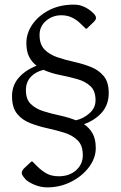

<svg xmlns="http://www.w3.org/2000/svg" viewBox="-20 -690 525 830"><path d="M184 120Q157 120 131 109.5Q105 99 91 86Q84 78 79 71Q74 64 74 58Q74 54 76.5 48Q79 42 87 35L116 8H120L143 31Q160 48 181.5 60Q203 72 234 72Q280 72 309 46Q338 20 338 -19Q338 -61 316 -83Q294 -105 259 -116Q224 -127 185 -135.5Q146 -144 111 -157.5Q76 -171 54 -198Q32 -225 32 -274Q32 -321 61 -354Q90 -387 138 -406Q118 -421 106 -444.5Q94 -468 94 -504Q94 -547 120.5 -585Q147 -623 193 -646.5Q239 -670 299 -670Q324 -670 344 -660.5Q364 -651 378 -638Q386 -631 390.5 -625Q395 -619 395 -612Q395 -604 383 -593L355 -566H351L327 -589Q312 -604 291.5 -614Q271 -624 245 -624Q207 -624 179 -600Q151 -576 151 -539Q151 -498 172.5 -476Q194 -454 228 -442.5Q262 -431 300.5 -422.5Q339 -414 373 -400.5Q407 -387 428.5 -361Q450 -335 450 -288Q450 -238 421 -204.5Q392 -171 343 -153Q366 -138 380 -113.5Q394 -89 394 -50Q394 -7 365 32Q336 71 288 95.5Q240 120 184 120ZM92 -300Q92 -261 113 -240.5Q134 -220 167 -209.5Q200 -199 237.5 -191Q275 -183 308 -170Q340 -177 366.5 -200Q393 -223 393 -257Q393 -297 371 -317.5Q349 -338 314 -348Q279 -358 240.5 -365.5Q202 -373 168 -388Q134 -380 113 -357.5Q92 -335 92 -300Z"/></svg>

Font: Spectral Light
Style: Regular
Weight: 300
Designer: Jean-Baptiste Levee
Foundry: Production Type
Version: Version 2.001